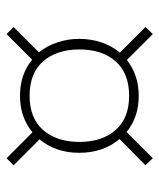

<svg xmlns="http://www.w3.org/2000/svg" viewBox="31 -640 497 600"><g transform="rotate(-90 280.0 -339.5)"><path d="M416 -214 496 -134 474 -111 393 -192Q346 -155 281 -155Q214 -155 168 -193L86 -111L64 -134L146 -215Q103 -266 103 -341Q103 -414 145 -465L64 -546L86 -568L167 -487Q214 -526 281 -526Q348 -526 394 -488L474 -568L496 -546L417 -467Q437 -442 448 -409.5Q459 -377 459 -341Q459 -304 448 -271.5Q437 -239 416 -214ZM281 -185Q352 -185 389 -227.5Q426 -270 426 -340Q426 -411 389 -453.5Q352 -496 281 -496Q211 -496 174 -453.5Q137 -411 137 -340Q137 -270 174 -227.5Q211 -185 281 -185Z"/></g></svg>

Font: FiraGO UltraLight
Style: Regular
Weight: 200
Designer: bBox Type
Foundry: bBox Type GmbH
Version: Version 1.001